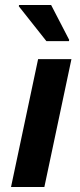

<svg xmlns="http://www.w3.org/2000/svg" viewBox="-20 -746 320 766"><path d="M24 0 132 -510H265L157 0ZM165 -582 55 -721 56 -726H184L256 -587L255 -582Z"/></svg>

Font: Saira SemiBold
Style: Italic
Weight: 600
Italic angle: -12°
Designer: Hector Gatti with collaboration of the Omnibus-Type team
Foundry: Omnibus-Type
Version: Version 1.100; ttfautohint (v1.8.3)